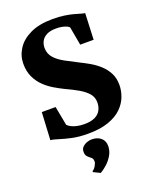

<svg xmlns="http://www.w3.org/2000/svg" viewBox="-183 -851 973 1222"><g transform="rotate(-20 304.0 -239.5)"><path d="M291.5 11Q230.5 11 183 0.5Q135.5 -10 102.5 -20.8Q69.5 -31.5 51.5 -33L61.5 -219.5H155L179.5 -90.5Q186.5 -82 201.5 -73.8Q216.5 -65.5 239.2 -60Q262 -54.5 291 -54.5Q334 -54.5 361.5 -67.2Q389 -80 402 -103.5Q415 -127 415 -157Q415 -191.5 393.8 -216.8Q372.5 -242 334.8 -264Q297 -286 245.5 -309.5Q217 -323.5 184 -343Q151 -362.5 122 -390.5Q93 -418.5 74.5 -457.2Q56 -496 56 -548Q56 -601.5 86 -648.2Q116 -695 176.8 -723.8Q237.5 -752.5 329 -752.5Q372.5 -752.5 406 -747.5Q439.5 -742.5 464.8 -735.8Q490 -729 507.8 -723.5Q525.5 -718 536.5 -717L529 -539H438L415.5 -664Q411.5 -669.5 399.2 -675.2Q387 -681 369 -684.8Q351 -688.5 328 -688.5Q289 -688.5 264.5 -676Q240 -663.5 228.8 -642.8Q217.5 -622 217.5 -597.5Q217.5 -557.5 242.2 -529.5Q267 -501.5 308 -479.2Q349 -457 395.5 -433.5Q425.5 -419 458.8 -399.8Q492 -380.5 520.5 -354.5Q549 -328.5 567 -294Q585 -259.5 585 -213.5Q585 -174.5 570.2 -135Q555.5 -95.5 521.8 -62.2Q488 -29 431.5 -9Q375 11 291.5 11ZM385 129Q384.5 161.5 367.5 190.2Q350.5 219 326.8 240Q303 261 283 272.5H281L237.5 251.5L235.5 244.5Q248.5 238.5 259.2 220.2Q270 202 270 191Q270 175 263.5 167.8Q257 160.5 249 155Q240.5 149 232.5 138.8Q224.5 128.5 224.5 110Q224.5 89 237.8 76.5Q251 64 268.2 58.2Q285.5 52.5 297.5 52.5H301Q338 52.5 361.8 72.8Q385.5 93 385 129Z"/></g></svg>

Font: Merriweather 28pt Black
Style: Regular
Weight: 900
Version: Version 2.100